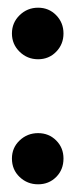

<svg xmlns="http://www.w3.org/2000/svg" viewBox="-20 -488 197 499"><path d="M79 -468Q107 -468 126 -448.5Q145 -429 145 -401Q145 -373 126 -353.5Q107 -334 79 -334Q51 -334 31 -353.5Q11 -373 11 -401Q11 -429 31 -448.5Q51 -468 79 -468ZM79 -142Q107 -142 126 -123Q145 -104 145 -76Q145 -47 126 -28Q107 -9 79 -9Q51 -9 31 -28Q11 -47 11 -76Q11 -104 31 -123Q51 -142 79 -142Z"/></svg>

Font: Palanquin SemiBold
Style: Regular
Weight: 600
Designer: Pria Ravichandran
Version: Version 1.0.4